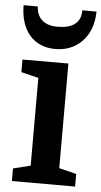

<svg xmlns="http://www.w3.org/2000/svg" viewBox="-55 -815 449 850"><g transform="rotate(5 169.5 -390.0)"><path d="M276 -780C276 -723 238 -698 171 -698C119 -698 81 -723 78 -780H15C15 -672 71 -599 171 -599C219 -599 259 -615 290 -647C321 -679 338 -723 339 -780ZM108 -75 31 -56V0H312V-56L235 -75V-540H31V-484L108 -465Z"/></g></svg>

Font: Domine
Style: Bold
Weight: 700
Designer: Pablo Impallari, Rodrigo Fuenzalida, Brenda Gallo
Foundry: Pablo Impallari, Rodrigo Fuenzalida, Brenda Gallo
Version: Version 2.000